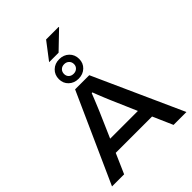

<svg xmlns="http://www.w3.org/2000/svg" viewBox="-297 -1240 1390 1390"><g transform="rotate(-45 398.0 -545.0)"><path d="M331 -958 432 -1090H560L561 -1086L428 -958ZM398 -722Q353 -722 323.5 -750Q294 -778 294 -821Q294 -865 323.5 -893.5Q353 -922 398 -922Q443 -922 472.5 -893.5Q502 -865 502 -821Q502 -778 472.5 -750Q443 -722 398 -722ZM398 -773Q420 -773 434.5 -786.5Q449 -800 449 -821Q449 -843 434.5 -857Q420 -871 398 -871Q375 -871 361 -857Q347 -843 347 -821Q347 -800 361 -786.5Q375 -773 398 -773ZM17 0 325 -686H470L779 0H647L580 -153H208L141 0ZM252 -254H536L452 -448Q446 -462 435 -488.5Q424 -515 413.5 -541.5Q403 -568 398 -582H391Q383 -562 372.5 -535.5Q362 -509 352 -485.5Q342 -462 336 -447Z"/></g></svg>

Font: Archivo SemiExpanded Medium
Style: Regular
Weight: 500
Width: 6
Designer: Hector Gatti
Foundry: Omnibus-Type
Version: Version 2.001; ttfautohint (v1.8.3)